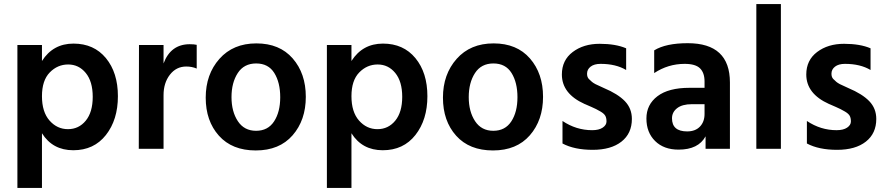

<svg xmlns="http://www.w3.org/2000/svg" viewBox="-20 -727 4332 938"><path d="M223 -373Q185 -334 185 -257Q185 -180 222 -138Q259 -96 312 -96Q365 -96 399 -137.5Q433 -179 433 -254Q433 -329 399 -370.5Q365 -412 313 -412Q261 -412 223 -373ZM185 191H65V-507H185V-429Q239 -514 339 -514Q439 -514 497.5 -443Q556 -372 556 -257Q556 -142 497.5 -67.5Q439 7 338 7Q237 7 185 -76Z M779 0H658L659 -507H779V-417Q814 -511 907 -511Q928 -511 941 -508V-392Q918 -402 890 -402Q841 -402 810 -362Q779 -322 779 -262Z M1231.5 -417Q1172 -417 1141.5 -370Q1111 -323 1111 -252.5Q1111 -182 1142 -135Q1173 -88 1231 -88Q1289 -88 1319 -134Q1349 -180 1349 -252Q1349 -324 1320 -370.5Q1291 -417 1231.5 -417ZM1232.5 -515Q1346 -515 1410 -441.5Q1474 -368 1474 -254Q1474 -140 1409.5 -66Q1345 8 1229.5 8Q1114 8 1049.5 -64Q985 -136 985 -250Q985 -364 1052 -439.5Q1119 -515 1232.5 -515Z M1735 -373Q1697 -334 1697 -257Q1697 -180 1734 -138Q1771 -96 1824 -96Q1877 -96 1911 -137.5Q1945 -179 1945 -254Q1945 -329 1911 -370.5Q1877 -412 1825 -412Q1773 -412 1735 -373ZM1697 191H1577V-507H1697V-429Q1751 -514 1851 -514Q1951 -514 2009.5 -443Q2068 -372 2068 -257Q2068 -142 2009.5 -67.5Q1951 7 1850 7Q1749 7 1697 -76Z M2390.5 -417Q2331 -417 2300.5 -370Q2270 -323 2270 -252.5Q2270 -182 2301 -135Q2332 -88 2390 -88Q2448 -88 2478 -134Q2508 -180 2508 -252Q2508 -324 2479 -370.5Q2450 -417 2390.5 -417ZM2391.5 -515Q2505 -515 2569 -441.5Q2633 -368 2633 -254Q2633 -140 2568.5 -66Q2504 8 2388.5 8Q2273 8 2208.5 -64Q2144 -136 2144 -250Q2144 -364 2211 -439.5Q2278 -515 2391.5 -515Z M3067 -146Q3067 -75 3016 -35Q2965 5 2875.5 5Q2786 5 2728 -26V-136Q2795 -91 2873 -91Q2906 -91 2924.5 -103.5Q2943 -116 2943 -133.5Q2943 -151 2937 -161.5Q2931 -172 2914 -182Q2892 -195 2869.5 -204.5Q2847 -214 2845.5 -215Q2844 -216 2841 -217Q2838 -218 2836 -219Q2725 -269 2725 -363Q2725 -433 2778 -473Q2831 -513 2909.5 -513Q2988 -513 3039 -491V-385Q2989 -415 2914 -415Q2883 -415 2865.5 -401.5Q2848 -388 2848 -367Q2848 -350 2857 -341Q2866 -332 2872 -327Q2878 -322 2889 -316Q2916 -303 2930 -297Q2999 -268 3033 -232.5Q3067 -197 3067 -146Z M3295 4Q3223 4 3180.5 -38Q3138 -80 3138 -148Q3138 -216 3192 -257Q3246 -298 3348 -298H3422V-329Q3422 -371 3400 -393Q3378 -415 3325 -415Q3244 -415 3176 -370V-481Q3233 -516 3340 -516Q3546 -516 3546 -324V0H3427V-61Q3392 4 3295 4ZM3337 -85Q3377 -85 3399.5 -108.5Q3422 -132 3422 -170V-218H3360Q3313 -218 3288 -198.5Q3263 -179 3263 -149Q3263 -85 3337 -85Z M3795 0H3675V-707H3795Z M4261 -146Q4261 -75 4210 -35Q4159 5 4069.5 5Q3980 5 3922 -26V-136Q3989 -91 4067 -91Q4100 -91 4118.5 -103.5Q4137 -116 4137 -133.5Q4137 -151 4131 -161.5Q4125 -172 4108 -182Q4086 -195 4063.5 -204.5Q4041 -214 4039.5 -215Q4038 -216 4035 -217Q4032 -218 4030 -219Q3919 -269 3919 -363Q3919 -433 3972 -473Q4025 -513 4103.5 -513Q4182 -513 4233 -491V-385Q4183 -415 4108 -415Q4077 -415 4059.5 -401.5Q4042 -388 4042 -367Q4042 -350 4051 -341Q4060 -332 4066 -327Q4072 -322 4083 -316Q4110 -303 4124 -297Q4193 -268 4227 -232.5Q4261 -197 4261 -146Z"/></svg>

Font: Hind Colombo SemiBold
Style: Regular
Weight: 600
Designer: Jyotish Sonowal, Aditi Pimprikar
Foundry: Indian Type Foundry
Version: Version 1.000;PS 1.0;hotconv 1.0.86;makeotf.lib2.5.63406; tt